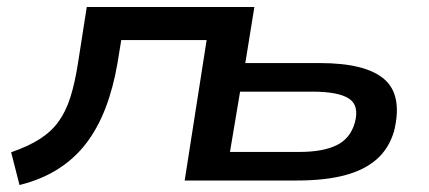

<svg xmlns="http://www.w3.org/2000/svg" viewBox="-20 -518 1232 551"><path d="M36 13 12 -81Q61 -98 94 -119Q127 -140 148 -169Q169 -198 182 -239Q195 -280 204 -338L229 -498H710L684 -337H898Q1029 -337 1082.5 -291Q1136 -245 1111 -142Q1096 -91 1060 -60Q1024 -29 967.5 -14.5Q911 0 833 0H510L573 -403H328L317 -336Q305 -266 283 -208.5Q261 -151 228 -107.5Q195 -64 147.5 -33.5Q100 -3 36 13ZM640 -82H840Q906 -82 945.5 -101Q985 -120 998 -165Q1012 -215 981.5 -235Q951 -255 876 -255H669Z"/></svg>

Font: Nunito Sans 7pt Expanded SemiBold
Style: Italic
Weight: 600
Width: 7
Italic angle: -9°
Designer: Vernon Adams
Foundry: Vernon Adams
Version: Version 3.101;gftools[0.9.27]